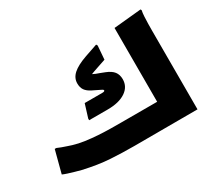

<svg xmlns="http://www.w3.org/2000/svg" viewBox="-142 -1006 1383 1257"><g transform="rotate(-30 549.5 -377.0)"><path d="M1027 -1 548 0Q458 0 369.5 -5.5Q281 -11 172 -36Q153 -41 128 -48Q103 -55 80 -62.5Q57 -70 44 -76L88 -244H100Q111 -239 130.5 -231.5Q150 -224 169.5 -218Q189 -212 200 -208Q239 -196 286 -189.5Q333 -183 381 -180Q429 -177 472.5 -176.5Q516 -176 548 -176H823V-734L1031 -754L1035 -746Q1031 -728 1029.5 -701Q1028 -674 1027.5 -646Q1027 -618 1027 -598ZM626 -513Q667 -497 684.5 -474Q702 -451 702 -417Q702 -360 652.5 -327Q603 -294 517 -294H377V-306L408 -406H540Q560 -406 560 -414Q560 -419 554.5 -422Q549 -425 541 -429L488 -455Q458 -470 444 -490Q430 -510 430 -541Q430 -582 463.5 -612Q497 -642 568 -667L664 -700L670 -690L662 -587L594 -564Q577 -558 565 -554Q553 -550 544 -546Q555 -540 566.5 -535.5Q578 -531 590 -527Z"/></g></svg>

Font: Kufam Black
Style: Italic
Weight: 900
Italic angle: -11°
Designer: Artur Schmal
Foundry: Original Type
Version: Version 1.301; ttfautohint (v1.8.3)